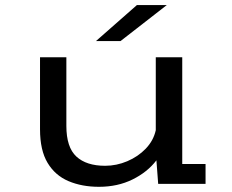

<svg xmlns="http://www.w3.org/2000/svg" viewBox="-20 -726 915 758"><path d="M370.5 11.5Q303.5 11.5 250.8 -10.8Q198 -33 168 -82.8Q138 -132.5 138 -215.5V-500H242V-229Q242 -144.5 281.5 -108Q321 -71.5 395 -71.5Q440 -71.5 482.5 -89.5Q525 -107.5 555.5 -139.2Q586 -171 595 -212V-500H699.5V-78.5H791.5V0H604.5L597.5 -93Q562 -46.5 503.2 -17.5Q444.5 11.5 370.5 11.5ZM456 -564H359L520.5 -706H638.5Z"/></svg>

Font: Trispace SemiExpanded
Style: Regular
Weight: 400
Width: 6
Designer: Tyler Finck
Foundry: Etcetera Type Company
Version: Version 1.210; ttfautohint (v1.8.3)